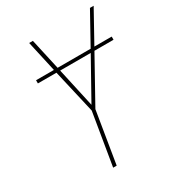

<svg xmlns="http://www.w3.org/2000/svg" viewBox="-178 -838 855 941"><g transform="rotate(-30 250.0 -367.5)"><path d="M184 0 233 -295 176 -542H71V-560H172L133 -735H154L193 -560H380L477 -735H498L401 -560H499V-542H391L252 -292L204 0ZM246 -320 370 -542H197Z"/></g></svg>

Font: Iosevka SS04 Thin
Style: Italic
Weight: 100
Italic angle: -9°
Monospace: yes
Designer: Belleve Invis
Foundry: Belleve Invis
Version: Version 19.0.0; ttfautohint (v1.8.4)